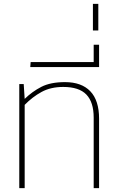

<svg xmlns="http://www.w3.org/2000/svg" viewBox="-20 -976 614 996"><path d="M80 0V-540H103L108 -463Q147 -501 194.5 -525.5Q242 -550 317 -550Q403 -550 448.5 -502.5Q494 -455 494 -360V0H466V-366Q466 -446 428 -485.5Q390 -525 308 -525Q243 -525 195.5 -499Q148 -473 108 -432V0Z M137 -628 139 -654H466V-744H494V-628Z M462 -818V-956H490V-818Z"/></svg>

Font: Kanit Thin
Style: Regular
Weight: 250
Designer: Katatrad Team
Foundry: CadsonDemak
Version: Version 2.000; ttfautohint (v1.8.3)